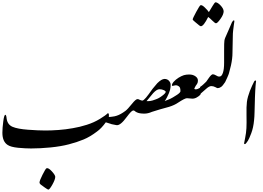

<svg xmlns="http://www.w3.org/2000/svg" viewBox="-20 -1278 2260 1649"><path d="M888.7 -227.5Q850.6 -174.8 812.5 -147.9Q753.4 -103 698 -80.1Q642.6 -57.1 572.8 -38.8Q502.9 -20.5 414.3 -11.7Q325.7 -2.9 247.1 -2.9Q198.2 -2.9 135.3 -8.8Q72.8 -15.1 46.4 -32.7Q0.5 -61.5 0.5 -137.7Q0.5 -179.2 8.3 -237.3Q15.6 -292 25.9 -292Q34.2 -292 37.1 -258.3Q44.9 -207 88.1 -188.7Q131.3 -170.4 220.5 -163.8Q309.6 -157.2 370.1 -157.2Q419.4 -157.2 482.4 -161.6Q544.4 -166 606 -177.2Q663.1 -186.5 725.1 -206.1Q787.1 -225.6 838.4 -257.1Q889.6 -288.6 904.3 -304.7Q918.9 -309.6 914.6 -273.9Q923.8 -272.5 937 -275.4Q945.3 -271 947.8 -261Q950.2 -251 949 -240.5Q947.8 -230 944.3 -221.7Q940.9 -213.4 937 -212.4ZM319.3 290Q319.3 273.9 345.2 222.7Q371.1 171.4 378.9 167.5Q394.5 160.6 423.6 191.7Q452.6 222.7 454.6 240.2Q454.6 263.2 430.2 306.9Q405.8 350.6 395 350.6Q390.6 350.6 366.2 333.7Q341.8 316.9 329.6 307.1Q319.3 298.3 319.3 290Z M936.5 -211.9Q928.2 -228 927 -243.7Q925.8 -259.3 936.5 -274.9Q968.8 -278.8 981 -283.7Q1014.6 -293.9 1058.1 -326.2Q1075.7 -339.4 1114.3 -387.2Q1146 -426.8 1160.6 -426.8Q1171.4 -426.8 1181.6 -419.9Q1193.4 -414.1 1204.6 -414.1Q1213.9 -416.5 1234.4 -439.9Q1252.9 -461.9 1290 -514.6Q1320.8 -553.2 1330.6 -563Q1367.7 -600.1 1393.6 -600.1Q1415.5 -600.1 1430.2 -585.4Q1443.8 -570.8 1445.3 -554.2Q1446.8 -532.7 1440.9 -507.8Q1435.1 -482.9 1414.6 -442.9Q1395 -401.9 1348.1 -358.4Q1281.2 -302.2 1219.2 -302.2Q1175.3 -302.2 1153.3 -314Q1141.6 -319.8 1136.2 -325.7Q1129.9 -330.1 1124 -329.1Q1109.9 -329.1 1069.8 -274.9Q1014.2 -198.2 981 -203.1ZM1403.8 -491.2Q1395 -500 1389.2 -502.9Q1370.1 -511.7 1349.6 -511.7Q1326.7 -511.7 1295.9 -478.5Q1282.2 -462.4 1238.8 -409.7Q1252.9 -408.2 1269 -410.6Q1287.1 -412.6 1315.9 -423.8Q1343.8 -432.6 1374.5 -456.5Q1403.8 -478 1403.8 -491.2Z M1353 -338.4 1266.1 -311.5Q1252.9 -307.6 1252.9 -320.3Q1252.9 -330.6 1268.1 -345.7Q1284.2 -361.3 1314.5 -375Q1329.1 -381.8 1340.1 -386.5Q1351.1 -391.1 1357.4 -394Q1380.4 -403.8 1389.6 -408.2Q1417.5 -418.9 1424.8 -421.9Q1446.3 -430.2 1463.9 -440.9Q1481.9 -450.7 1501 -463.9Q1529.8 -483.4 1529.8 -495.1Q1529.8 -515.1 1525.4 -525.4Q1521 -535.6 1506.8 -542Q1492.2 -547.9 1483.4 -544.9Q1471.7 -541.5 1464.4 -540.5Q1456.5 -539.1 1456.5 -547.9Q1456.5 -556.6 1469.7 -573.7Q1490.2 -596.2 1513.7 -610.6Q1537.1 -625 1559.1 -632.3Q1579.6 -638.2 1604.5 -638.2Q1637.2 -638.2 1658.7 -622.6Q1679.7 -607.9 1679.7 -586.9Q1679.7 -574.2 1676.3 -564.9Q1670.9 -553.7 1661.6 -542Q1654.3 -530.3 1648.4 -515.1Q1652.8 -510.7 1661.1 -510.7Q1669.4 -510.7 1679.4 -514.6Q1689.5 -518.6 1700.2 -525.4Q1704.6 -520 1709 -513.7Q1711.9 -505.4 1711.4 -492.2L1700.2 -463.9Q1688 -451.2 1669.4 -440.9Q1651.9 -430.7 1631.3 -430.7L1585.4 -434.6Q1567.9 -434.6 1509.8 -396.5Q1479 -375 1432.1 -360.4Z M1794.4 -538.6Q1776.9 -538.6 1752.9 -517.1L1700.2 -471.2Q1694.8 -486.8 1693.6 -502Q1692.4 -517.1 1700.2 -532.7Q1713.4 -540.5 1725.1 -551.8Q1733.9 -559.6 1744.1 -569.8L1751.5 -577.1Q1760.3 -575.7 1765.1 -574.2Q1772 -572.8 1778.3 -567.9Q1785.2 -560.5 1790 -550.3Q1790 -550.3 1794.4 -538.6ZM1634.8 -1110.4Q1634.8 -1120.1 1664.6 -1174.8Q1694.3 -1229.5 1701.7 -1232.9Q1713.9 -1237.8 1737.8 -1214.8Q1761.7 -1191.9 1773.9 -1174.3Q1788.6 -1198.2 1806.4 -1228Q1824.2 -1257.8 1830.6 -1258.3Q1848.6 -1258.3 1874 -1231.7Q1899.4 -1205.1 1900.9 -1181.6Q1900.9 -1153.8 1873.5 -1115.7Q1847.2 -1078.1 1835 -1078.1Q1826.7 -1078.1 1805.4 -1099.4Q1784.2 -1120.6 1768.1 -1132.3Q1728.5 -1052.7 1705.1 -1052.7Q1699.2 -1052.7 1688.5 -1062Q1678.2 -1070.8 1656.5 -1088.4Q1634.8 -1106 1634.8 -1110.4Z M1751.5 -577.1Q1759.8 -588.4 1775.9 -611.8Q1796.4 -640.1 1808.6 -640.1Q1818.4 -640.1 1837.4 -629.4Q1855 -617.7 1868.7 -621.1Q1884.3 -622.6 1894.5 -652.8Q1904.8 -682.1 1904.8 -739.3V-837.9Q1904.8 -877 1905.3 -899.4Q1905.3 -932.6 1913.6 -952.1L1941.9 -1016.6L1972.2 -1086.9Q1981.4 -1103 1988.3 -1103Q1994.1 -1103 1992.7 -1092.8Q1991.2 -1082.5 1988.5 -1064.7Q1985.8 -1046.9 1982.4 -1016.1Q1979.5 -992.7 1979.5 -966.8L1976.6 -823.2Q1976.6 -775.9 1963.9 -717.3Q1959.5 -695.3 1946.3 -648.4Q1944.8 -641.1 1931.2 -610.4Q1918 -580.1 1913.6 -572.8Q1892.1 -540 1878.4 -531.2Q1863.8 -521 1849.1 -521Q1845.2 -521 1829.1 -529.8Q1812.5 -538.6 1794.9 -538.6Q1788.6 -540.5 1782.5 -542.5Q1776.4 -544.4 1770.8 -548.3Q1765.1 -552.2 1760.3 -558.8Q1755.4 -565.4 1751.5 -577.1Z M2168.9 -412.1Q2167 -358.9 2166.3 -316.7Q2165.5 -274.4 2162.1 -245.1Q2156.2 -182.1 2137.9 -133.5Q2119.6 -85 2109.1 -68.8Q2098.6 -52.7 2091.8 -45.4Q2084 -38.1 2079.8 -40.5Q2075.7 -43 2076.7 -48.8Q2076.7 -50.3 2085.4 -93.3Q2094.2 -136.2 2096.4 -176.5Q2098.6 -216.8 2097.2 -290.3Q2095.7 -363.8 2100.6 -402.8Q2103.5 -425.3 2110.4 -449.7Q2117.2 -474.1 2126.2 -497.3Q2135.3 -520.5 2145 -541.5Q2154.8 -562.5 2163.1 -578.6Q2169.9 -588.9 2174.8 -586.7Q2179.7 -584.5 2179.2 -578.6Q2178.2 -575.2 2177 -563.7Q2175.8 -552.2 2174.6 -536.4Q2173.3 -520.5 2172.4 -502.4Q2171.4 -484.4 2170.7 -467Q2169.9 -449.7 2169.4 -435.1Q2168.9 -420.4 2168.9 -412.1Z"/></svg>

Font: IranNastaliq
Style: Regular
Weight: 400
Designer: Hossein Zahedi
Version: Version 1.5